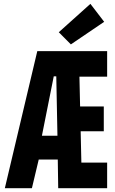

<svg xmlns="http://www.w3.org/2000/svg" viewBox="-20 -988 602 1008"><path d="M5.4 0 175.8 -719.7H313.5V-587.4H262.2L190.9 -229.5L190.4 -180.2L147.5 0ZM128.4 -150.4V-275.4H353.5V-150.4ZM285.6 0 282.2 -225.1V-243.7L272.9 -719.7H542.5V-585.4H397L407.2 -134.3H542.5V0ZM391.1 -298.8 390.1 -429.2H524.9V-298.8ZM352.1 -754.9 288.6 -818.8 454.6 -967.8 526.9 -873.5Z"/></svg>

Font: Reddit Mono ExtraBold
Style: Regular
Weight: 800
Monospace: yes
Designer: Stephen Hutchings
Foundry: Reddit
Version: Version 1.014